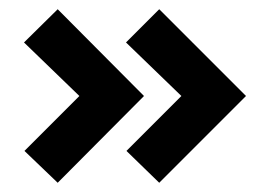

<svg xmlns="http://www.w3.org/2000/svg" viewBox="-20 -476 583 416"><path d="M152 -268 33 -149 105 -80 292 -268 105 -456 32 -384ZM373 -268 254 -149 325 -80 513 -268 325 -456 253 -384Z"/></svg>

Font: Advent Pro
Style: Bold
Weight: 700
Designer: VivaRado, Andreas Kalpakidis
Foundry: VivaRado, Andreas Kalpakidis
Version: Version 3.000